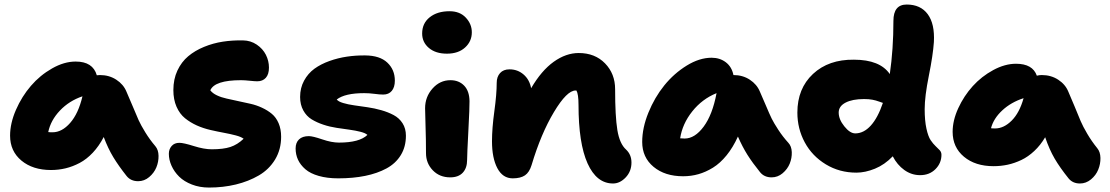

<svg xmlns="http://www.w3.org/2000/svg" viewBox="-20 -780 4941 855"><path d="M207 -22.9Q126 -22.9 75.4 -64.9Q24.9 -106.9 24.9 -175.8Q24.9 -231 51 -290.8Q77.1 -350.6 117.7 -397.7Q158.2 -444.8 211.9 -475.3Q265.6 -505.9 316.9 -505.9Q393.6 -505.9 411.1 -444.8Q416 -445.8 424.8 -445.8Q466.3 -445.8 498 -425Q529.8 -404.3 543 -372.1Q553.7 -348.6 570.6 -307.6Q587.4 -266.6 597.4 -244.6Q607.4 -222.7 627.2 -190.4Q647 -158.2 671.9 -128.9Q685.5 -112.8 686 -86.2Q686.5 -59.6 676.3 -34.7Q666 -9.8 644.3 8.5Q622.6 26.9 595.2 26.9Q562.5 26.9 543.9 3.9Q508.3 -41 484.6 -80.1Q460.9 -119.1 441.9 -169.9Q420.9 -129.4 393.3 -100.1Q365.7 -70.8 334.7 -54.4Q303.7 -38.1 272.2 -30.5Q240.7 -22.9 207 -22.9ZM213.9 -190.9Q255.9 -190.9 292.5 -232.7Q329.1 -274.4 347.2 -351.1Q288.1 -331.1 246.8 -287.6Q205.6 -244.1 194.8 -191.9Q200.7 -190.9 213.9 -190.9Z M910.6 55.2Q869.1 55.2 834.5 41.7Q799.8 28.3 777.8 6.6Q755.9 -15.1 743.9 -41.7Q731.9 -68.4 731.9 -95.2Q731.9 -115.7 744.4 -129.9Q756.8 -144 778.8 -144Q797.4 -144 843 -129.6Q888.7 -115.2 922.9 -115.2Q974.6 -115.2 1005.9 -125.5Q1037.1 -135.7 1064.9 -162.1Q1053.7 -170.9 1029.3 -177.2Q1004.9 -183.6 977.1 -188.7Q949.2 -193.8 917.2 -201.2Q885.3 -208.5 856.4 -221.4Q827.6 -234.4 804 -253.4Q780.3 -272.5 766.1 -304.7Q752 -336.9 752 -378.9Q752 -427.2 770 -465.8Q788.1 -504.4 818.1 -529.5Q848.1 -554.7 888.7 -571.3Q929.2 -587.9 972.4 -594.5Q1015.6 -601.1 1062.5 -600.1Q1096.2 -599.6 1123.3 -581.3Q1150.4 -563 1164.1 -535.9Q1177.7 -508.8 1177.7 -479Q1177.7 -449.2 1163.8 -433.6Q1149.9 -418 1125.5 -418Q1115.2 -418 1092.3 -420.4Q1069.3 -422.9 1053.7 -422.9Q936 -422.9 916.5 -377.9Q926.3 -364.7 945.8 -355.5Q965.3 -346.2 989 -341.1Q1012.7 -335.9 1040.5 -329.8Q1068.4 -323.7 1095 -317.9Q1121.6 -312 1146.7 -300.3Q1171.9 -288.6 1190.7 -272.9Q1209.5 -257.3 1220.7 -231.2Q1231.9 -205.1 1231.9 -170.9Q1231.9 -114.3 1205.1 -69.8Q1178.2 -25.4 1132.6 1.2Q1086.9 27.8 1030.5 41.5Q974.1 55.2 910.6 55.2Z M1486.3 14.2Q1437 14.2 1399.4 3.4Q1361.8 -7.3 1339.8 -26.4Q1317.9 -45.4 1307.1 -68.6Q1296.4 -91.8 1296.4 -119.1Q1296.4 -144.5 1311.5 -159.2Q1326.7 -173.8 1355.5 -173.8Q1372.6 -173.8 1414.8 -159.4Q1457 -145 1489.3 -145Q1580.6 -145 1616.2 -179.2Q1607.4 -187.5 1585.4 -193.1Q1563.5 -198.7 1536.6 -202.4Q1509.8 -206.1 1479 -210.7Q1448.2 -215.3 1419.7 -224.9Q1391.1 -234.4 1367.9 -248.5Q1344.7 -262.7 1330.6 -288.3Q1316.4 -314 1316.4 -348.1Q1316.4 -388.2 1334 -420.7Q1351.6 -453.1 1380.1 -473.9Q1408.7 -494.6 1447 -508.3Q1485.4 -522 1525.1 -527.8Q1564.9 -533.7 1606.4 -533.2Q1671.4 -532.7 1704.8 -501.2Q1738.3 -469.7 1738.3 -420.9Q1738.3 -391.6 1724.6 -375.2Q1710.9 -358.9 1686.5 -358.9Q1670.9 -358.9 1647.5 -362.1Q1624 -365.2 1601.6 -365.2Q1516.1 -365.2 1479.5 -336.9Q1486.8 -327.6 1508.1 -321.3Q1529.3 -314.9 1556.9 -311Q1584.5 -307.1 1616.2 -302.5Q1647.9 -297.9 1678 -289.3Q1708 -280.8 1732.9 -267.6Q1757.8 -254.4 1772.7 -231Q1787.6 -207.5 1787.6 -175.8Q1787.6 -126.5 1764.9 -89.4Q1742.2 -52.2 1701.2 -30Q1660.2 -7.8 1606.2 3.2Q1552.2 14.2 1486.3 14.2Z M1970.2 -541Q1919.9 -541 1889.9 -566.4Q1859.9 -591.8 1859.9 -630.9Q1859.9 -676.3 1893.6 -703.1Q1927.2 -730 1981.9 -730Q2027.8 -730 2054.4 -701.4Q2081.1 -672.9 2081.1 -636.2Q2081.1 -595.7 2051 -568.4Q2021 -541 1970.2 -541ZM1984.9 9.8Q1937.5 9.8 1907.2 -21.7Q1877 -53.2 1877 -98.1Q1877 -160.2 1875 -218.3Q1873 -276.4 1873 -297.9Q1873 -348.6 1906 -385.7Q1939 -422.9 1985.8 -422.9Q2023.4 -422.9 2046.9 -398.7Q2070.3 -374.5 2070.8 -329.1Q2071.3 -303.2 2065.7 -197.5Q2060.1 -91.8 2060.1 -67.9Q2060.1 -31.7 2040.8 -11Q2021.5 9.8 1984.9 9.8Z M2710 37.1Q2636.7 37.1 2596.4 -52.5Q2556.2 -142.1 2556.2 -313Q2556.2 -360.8 2546.9 -377H2543Q2504.4 -377 2446.8 -281Q2389.2 -185.1 2347.2 -44.9Q2337.4 -12.7 2317.9 0.7Q2298.3 14.2 2263.2 14.2Q2218.8 14.2 2194.8 -31Q2170.9 -76.2 2170.9 -150.9Q2170.9 -208.5 2181.4 -284.7Q2191.9 -360.8 2191.9 -411.1Q2191.9 -438 2206.8 -454.6Q2221.7 -471.2 2249 -471.2Q2284.7 -471.2 2311.3 -448.5Q2337.9 -425.8 2345.2 -387.2Q2391.1 -465.8 2445.8 -504.9Q2500.5 -543.9 2557.1 -543.9Q2629.4 -543.9 2674.3 -497.8Q2719.2 -451.7 2719.2 -382.8Q2719.2 -261.7 2729.2 -200.7Q2739.3 -139.6 2768.1 -113.8Q2792 -91.3 2792 -56.2Q2792 -17.1 2766.4 10Q2740.7 37.1 2710 37.1Z M3022 4.9Q2940.9 4.9 2890.4 -37.1Q2839.8 -79.1 2839.8 -147.9Q2839.8 -210.4 2867.4 -278.3Q2895 -346.2 2938.2 -399.7Q2981.4 -453.1 3038.1 -488Q3094.7 -522.9 3148.9 -522.9Q3185.5 -522.9 3212.2 -502.7Q3238.8 -482.4 3246.1 -445.8Q3287.6 -445.8 3319.1 -425Q3350.6 -404.3 3363.8 -372.1Q3372.1 -354.5 3389.6 -312.5Q3407.2 -270.5 3416.5 -251.7Q3425.8 -232.9 3445.8 -202.1Q3465.8 -171.4 3490.7 -144Q3504.9 -128.9 3505.9 -102.5Q3506.8 -76.2 3496.8 -51.5Q3486.8 -26.9 3465.1 -8.5Q3443.4 9.8 3416 9.8Q3383.3 9.8 3364.7 -13.2Q3331.1 -54.7 3308.6 -90.3Q3286.1 -126 3266.1 -171.9Q3244.1 -123.5 3215.6 -88.4Q3187 -53.2 3155 -33.4Q3123 -13.7 3090.3 -4.4Q3057.6 4.9 3022 4.9ZM3028.8 -163.1Q3074.2 -163.1 3113.5 -216.1Q3152.8 -269 3170.9 -365.2Q3106.9 -339.4 3062.7 -283.9Q3018.6 -228.5 3008.8 -164.1Q3015.6 -163.1 3028.8 -163.1Z M3793.5 -11.2Q3718.3 -11.2 3657.5 -48.1Q3596.7 -85 3563.7 -146Q3530.8 -207 3530.8 -278.8Q3530.8 -385.7 3600.3 -450.7Q3669.9 -515.6 3782.7 -514.2Q3898.4 -514.2 3942.4 -450.2Q3958.5 -560.5 3958.5 -687Q3958.5 -759.8 4017.6 -759.8Q4079.6 -759.8 4111.3 -716.8Q4143.1 -673.8 4138.7 -592.8Q4134.8 -534.7 4116.2 -442.6Q4097.7 -350.6 4097.7 -293.9Q4097.7 -242.7 4105.5 -207.3Q4113.3 -171.9 4124.3 -155.8Q4135.3 -139.6 4146 -129.6Q4156.7 -119.6 4164.6 -111.1Q4172.4 -102.5 4172.4 -90.8Q4172.4 -53.7 4145.8 -26.9Q4119.1 0 4077.6 0Q4039.1 0 4007.1 -22.9Q3975.1 -45.9 3955.6 -84Q3919.4 -46.4 3876.2 -28.8Q3833 -11.2 3793.5 -11.2ZM3714.8 -278.8Q3714.8 -248.5 3740 -217.3Q3765.1 -186 3788.6 -186Q3826.2 -186 3857.7 -220.7Q3889.2 -255.4 3911.6 -321.8Q3909.2 -322.3 3894.8 -327.6Q3880.4 -333 3865 -335.9Q3849.6 -338.9 3827.6 -338.9Q3775.9 -338.9 3745.4 -323Q3714.8 -307.1 3714.8 -278.8Z M4404.3 -40Q4323.2 -40 4272.7 -82Q4222.2 -124 4222.2 -192.9Q4222.2 -243.7 4247.3 -298.3Q4272.5 -353 4311.8 -396.5Q4351.1 -439.9 4403.1 -468Q4455.1 -496.1 4504.4 -496.1Q4578.6 -496.1 4597.2 -442.9Q4607.4 -445.8 4619.1 -445.8Q4660.6 -445.8 4692.4 -425Q4724.1 -404.3 4737.3 -372.1Q4749 -346.2 4765.6 -305.4Q4782.2 -264.6 4792.2 -241Q4802.2 -217.3 4821.8 -184.1Q4841.3 -150.9 4866.2 -120.1Q4879.9 -103.5 4880.4 -76.7Q4880.9 -49.8 4870.6 -24.7Q4860.4 0.5 4838.4 18.8Q4816.4 37.1 4789.1 37.1Q4756.8 37.1 4738.3 14.2Q4700.2 -33.2 4676.5 -73.7Q4652.8 -114.3 4634.3 -168.9Q4613.3 -133.3 4585.9 -107.7Q4558.6 -82 4528.3 -67.6Q4498 -53.2 4467.5 -46.6Q4437 -40 4404.3 -40ZM4411.1 -208Q4450.2 -208 4485.1 -242.9Q4520 -277.8 4538.1 -342.8Q4482.4 -324.7 4443.4 -288.6Q4404.3 -252.4 4393.1 -209Q4398.9 -208 4411.1 -208Z"/></svg>

Font: Shantell Sans Irregular
Style: Regular
Weight: 800
Designer: Stephen Nixon, Anya Danilova, Shantell Martin
Foundry: Arrow Type
Version: Version 1.006;[9816181b4]